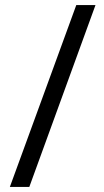

<svg xmlns="http://www.w3.org/2000/svg" viewBox="-20 -737 411 760"><path d="M358 -717 96 3H19L282 -717Z"/></svg>

Font: Noto Sans Thai ExtraCondensed
Style: Regular
Weight: 400
Width: 2
Designer: Monotype Design Team
Foundry: Monotype Imaging Inc.
Version: Version 2.002